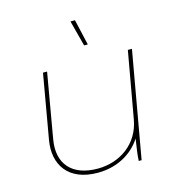

<svg xmlns="http://www.w3.org/2000/svg" viewBox="-108 -812 830 907"><g transform="rotate(-15 307.5 -358.0)"><path d="M260 4C352 4 429 -38 473 -106C466 -61 461 -26 460 0H474L566 -520H546L488 -194C468 -82 375 -15 264 -15C138 -15 76 -88 96 -203L151 -520H131L76 -205C56 -88 116 4 260 4ZM352 -594H370L341 -720H319Z"/></g></svg>

Font: Fixel Display Thin
Style: Italic
Weight: 100
Italic angle: -10°
Designer: AlfaBravo + MacPaw
Foundry: Kyrylo Tkachov, Marchela Mozhyna, Serhii Makarenko, Maria Weinstein, Zakhar Kryvoshyya
Version: Version 1.210;Glyphs 3.2 (3217)